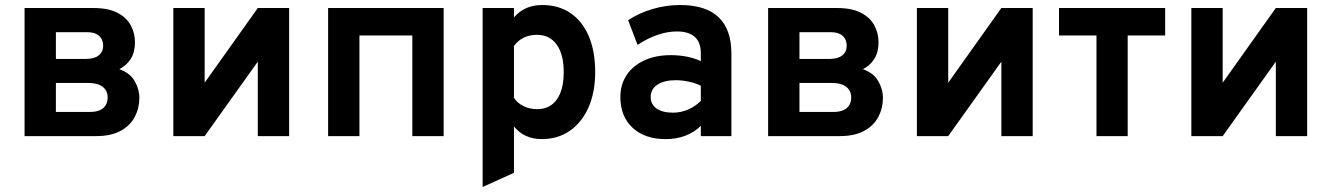

<svg xmlns="http://www.w3.org/2000/svg" viewBox="-20 -543 5313 766"><path d="M78 0V-511H353Q411.5 -511 448 -492.2Q484.5 -473.5 501.5 -442.2Q518.5 -411 518.5 -373.5Q518.5 -335.5 502 -308.8Q485.5 -282 456 -267Q498 -252.5 517 -220Q536 -187.5 536 -152Q536 -112 518 -77.2Q500 -42.5 461.8 -21.2Q423.5 0 363 0ZM203 -96.5H340Q363 -96.5 378.5 -103.5Q394 -110.5 401.8 -123.5Q409.5 -136.5 409.5 -154.5Q409.5 -172 400.8 -185Q392 -198 374.8 -205Q357.5 -212 331 -212H203ZM203 -308H323.5Q356.5 -308 374 -322.2Q391.5 -336.5 391.5 -360Q391.5 -377 384.2 -389.2Q377 -401.5 363 -408Q349 -414.5 329 -414.5H203Z M671.5 0V-511H796.5V-213L1008.5 -511H1133.5V0H1008.5V-297L796.5 0Z M1289 0V-511H1750V0H1625V-401.5H1414V0Z M1905.5 203V-511H2030.5V-473.5Q2072.5 -523 2143 -523Q2208.5 -523 2256 -490.8Q2303.5 -458.5 2329 -398.5Q2354.5 -338.5 2354.5 -255.5Q2354.5 -175 2328 -114.8Q2301.5 -54.5 2253.5 -21.2Q2205.5 12 2141.5 12Q2106.5 12 2078.5 -0.8Q2050.5 -13.5 2030.5 -38.5V146.5ZM2123 -107.5Q2174 -107.5 2201.5 -146.2Q2229 -185 2229 -255.5Q2229 -326 2201 -365Q2173 -404 2123 -404Q2092.5 -404 2069.8 -393Q2047 -382 2030.5 -359.5V-153Q2044 -131.5 2068.8 -119.5Q2093.5 -107.5 2123 -107.5Z M2636 12Q2552.5 12 2503.8 -33.2Q2455 -78.5 2455 -156Q2455 -206 2480.2 -243.8Q2505.5 -281.5 2550.8 -302.2Q2596 -323 2656.5 -323Q2690 -323 2721.2 -316.8Q2752.5 -310.5 2776 -299V-331Q2776 -374 2751.8 -395.8Q2727.5 -417.5 2680.5 -417.5Q2643 -417.5 2603.5 -404Q2564 -390.5 2523.5 -364L2486 -462.5Q2530 -491.5 2584 -507.2Q2638 -523 2693 -523Q2796 -523 2847 -474.2Q2898 -425.5 2898 -329V0H2776V-41Q2750 -15 2714.2 -1.5Q2678.5 12 2636 12ZM2665 -93.5Q2696 -93.5 2724.8 -105.8Q2753.5 -118 2776 -140.5V-201Q2754.5 -211.5 2728.2 -217.2Q2702 -223 2676 -223Q2629.5 -223 2602.8 -205.2Q2576 -187.5 2576 -156Q2576 -126.5 2599.5 -110Q2623 -93.5 2665 -93.5Z M3044.5 0V-511H3319.5Q3378 -511 3414.5 -492.2Q3451 -473.5 3468 -442.2Q3485 -411 3485 -373.5Q3485 -335.5 3468.5 -308.8Q3452 -282 3422.5 -267Q3464.5 -252.5 3483.5 -220Q3502.5 -187.5 3502.5 -152Q3502.5 -112 3484.5 -77.2Q3466.5 -42.5 3428.2 -21.2Q3390 0 3329.5 0ZM3169.5 -96.5H3306.5Q3329.5 -96.5 3345 -103.5Q3360.5 -110.5 3368.2 -123.5Q3376 -136.5 3376 -154.5Q3376 -172 3367.2 -185Q3358.5 -198 3341.2 -205Q3324 -212 3297.5 -212H3169.5ZM3169.5 -308H3290Q3323 -308 3340.5 -322.2Q3358 -336.5 3358 -360Q3358 -377 3350.8 -389.2Q3343.5 -401.5 3329.5 -408Q3315.5 -414.5 3295.5 -414.5H3169.5Z M3638 0V-511H3763V-213L3975 -511H4100V0H3975V-297L3763 0Z M4354.5 0V-401.5H4205V-511H4628.5V-401.5H4479V0Z M4733 0V-511H4858V-213L5070 -511H5195V0H5070V-297L4858 0Z"/></svg>

Font: Undotted
Style: Bold
Weight: 700
Designer: Delve Withrington, Dave Bailey, Thomas Jockin
Foundry: Delve Fonts LLC
Version: Version 4.000